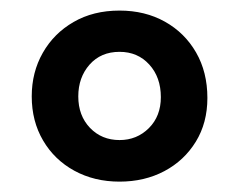

<svg xmlns="http://www.w3.org/2000/svg" viewBox="-20 -738 452 363"><path d="M206 -718Q254.3 -718 291.8 -697Q329.3 -676 350.7 -638.8Q372.1 -601.7 372.1 -552.8Q372.1 -505.7 350.2 -470.1Q328.3 -434.4 290.8 -414.5Q253.3 -394.6 206 -394.6Q158.3 -394.6 120.6 -415.2Q82.9 -435.8 61.5 -472.3Q40 -508.8 40 -555.8Q40 -601.4 60.9 -638.1Q81.8 -674.9 119.1 -696.4Q156.4 -718 206 -718ZM206 -640Q170.7 -640 149.3 -615.8Q128 -591.5 128 -555.8Q128 -519.4 150.1 -496.3Q172.3 -473.2 206 -473.2Q238.8 -473.2 261.5 -495.8Q284.1 -518.4 284.1 -554.3Q284.1 -592 262.2 -616Q240.3 -640 206 -640Z"/></svg>

Font: Fraunces SuperSoft
Style: Regular
Weight: 900
Version: Version 1.000;[b76b70a41]